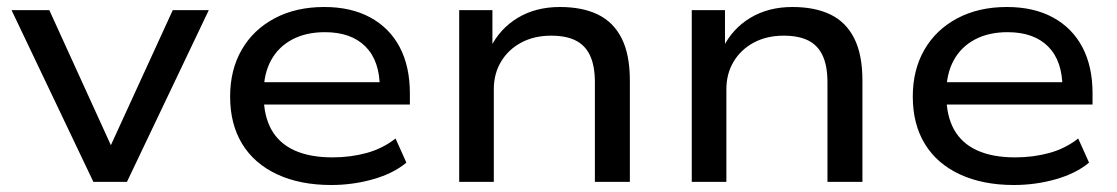

<svg xmlns="http://www.w3.org/2000/svg" viewBox="-20 -520 3195 549"><path d="M247 0 13 -491H121L307 -83H287L474 -491H577L343 0Z M927 9Q838 9 772.5 -21.5Q707 -52 672.5 -108.5Q638 -165 638 -244Q638 -320 671 -377.5Q704 -435 765 -467.5Q826 -500 907 -500Q984 -500 1039 -470Q1094 -440 1123 -385Q1152 -330 1152 -253V-221H713V-285H1086L1066 -268Q1066 -346 1025 -387Q984 -428 909 -428Q855 -428 815.5 -407Q776 -386 755 -347.5Q734 -309 734 -256V-247Q734 -189 756 -149.5Q778 -110 822 -90Q866 -70 931 -70Q982 -70 1028 -82.5Q1074 -95 1111 -124L1142 -55Q1105 -24 1047 -7.5Q989 9 927 9Z M1293 0V-491H1388V-383H1382Q1409 -438 1460.5 -469Q1512 -500 1581 -500Q1645 -500 1689.5 -478.5Q1734 -457 1757.5 -410.5Q1781 -364 1781 -290V0H1681V-285Q1681 -331 1667.5 -360.5Q1654 -390 1626.5 -404Q1599 -418 1556 -418Q1507 -418 1470 -398Q1433 -378 1412.5 -343.5Q1392 -309 1392 -265V0Z M1958 0V-491H2053V-383H2047Q2074 -438 2125.5 -469Q2177 -500 2246 -500Q2310 -500 2354.5 -478.5Q2399 -457 2422.5 -410.5Q2446 -364 2446 -290V0H2346V-285Q2346 -331 2332.5 -360.5Q2319 -390 2291.5 -404Q2264 -418 2221 -418Q2172 -418 2135 -398Q2098 -378 2077.5 -343.5Q2057 -309 2057 -265V0Z M2879 9Q2790 9 2724.5 -21.5Q2659 -52 2624.5 -108.5Q2590 -165 2590 -244Q2590 -320 2623 -377.5Q2656 -435 2717 -467.5Q2778 -500 2859 -500Q2936 -500 2991 -470Q3046 -440 3075 -385Q3104 -330 3104 -253V-221H2665V-285H3038L3018 -268Q3018 -346 2977 -387Q2936 -428 2861 -428Q2807 -428 2767.5 -407Q2728 -386 2707 -347.5Q2686 -309 2686 -256V-247Q2686 -189 2708 -149.5Q2730 -110 2774 -90Q2818 -70 2883 -70Q2934 -70 2980 -82.5Q3026 -95 3063 -124L3094 -55Q3057 -24 2999 -7.5Q2941 9 2879 9Z"/></svg>

Font: Nunito Sans 10pt SemiExpanded Medium
Style: Regular
Weight: 500
Width: 6
Designer: Vernon Adams
Foundry: Vernon Adams
Version: Version 3.101;gftools[0.9.27]